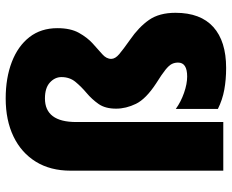

<svg xmlns="http://www.w3.org/2000/svg" viewBox="-90 -715 815 675"><g transform="rotate(-90 317.5 -377.5)"><path d="M556 -583Q556 -537 539.5 -507.5Q523 -478 502 -459Q481 -440 464.5 -425.5Q448 -411 448 -394Q448 -380 464.5 -366Q481 -352 515 -328Q560 -297 585 -261Q610 -225 610 -168Q610 -80 560 -35Q510 10 416 10Q375 10 339.5 3.5Q304 -3 272 -19V-167Q297 -149 328.5 -138Q360 -127 386 -127Q435 -127 435 -159Q435 -171 430 -181Q425 -191 409.5 -203.5Q394 -216 362 -236Q307 -272 290 -307Q273 -342 273 -377Q273 -415 289.5 -438.5Q306 -462 328 -480.5Q350 -499 367 -519.5Q384 -540 384 -569Q384 -592 365 -609.5Q346 -627 309 -627Q226 -627 226 -517V0H55V-537Q55 -608 86.5 -659Q118 -710 175 -737.5Q232 -765 309 -765Q381 -765 437 -743.5Q493 -722 524.5 -681.5Q556 -641 556 -583Z"/></g></svg>

Font: Noto Sans Gujarati UI Condensed Black
Style: Regular
Weight: 900
Width: 3
Designer: Jelle Bosma - Monotype Design Team, Universal Thirst
Foundry: Monotype Imaging Inc.
Version: Version 2.106; ttfautohint (v1.8.4.7-5d5b)